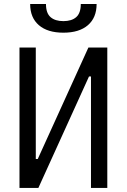

<svg xmlns="http://www.w3.org/2000/svg" viewBox="-20 -928 626 948"><path d="M76.2 0V-693.4H156.7V-143.1H166.5L416.5 -693.4H509.8V0H429.2V-550.3H419.4L169.4 0ZM293 -766.6Q214.8 -766.6 171.9 -803.7Q128.9 -840.8 128.9 -908.2H207Q207 -863.3 229.5 -843.5Q252 -823.7 293 -823.7Q334 -823.7 356.4 -843.5Q378.9 -863.3 378.9 -908.2H457Q457 -840.8 414.1 -803.7Q371.1 -766.6 293 -766.6Z"/></svg>

Font: CaskaydiaMono NF SemiLight
Style: Regular
Weight: 350
Designer: Aaron Bell
Foundry: Saja Typeworks
Version: Version 2111.001; ttfautohint (v1.8.4);Nerd Fonts 3.1.1